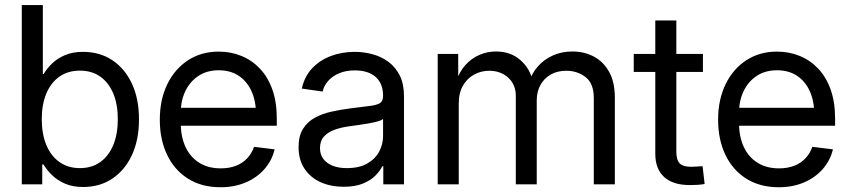

<svg xmlns="http://www.w3.org/2000/svg" viewBox="-20 -748 3449 779"><path d="M317.4 10.7Q275.9 10.7 244.9 -2.4Q213.9 -15.6 192.1 -36.6Q170.4 -57.6 156.2 -81.1H151.4V0H68.4V-727.5H153.8V-447.8H157.2Q170.4 -470.2 191.7 -490.7Q212.9 -511.2 243.9 -524.4Q274.9 -537.6 316.9 -537.6Q384.8 -537.6 435.8 -503.7Q486.8 -469.7 515.4 -408.2Q543.9 -346.7 543.9 -263.7Q543.9 -181.2 515.6 -119.6Q487.3 -58.1 436.3 -23.7Q385.3 10.7 317.4 10.7ZM304.2 -65.9Q352.1 -65.9 386.5 -90.3Q420.9 -114.7 439.5 -159.4Q458 -204.1 458 -264.2Q458 -324.7 439.5 -368.9Q420.9 -413.1 386.7 -437.3Q352.5 -461.4 304.2 -461.4Q255.4 -461.4 220.7 -436.8Q186 -412.1 167.7 -367.9Q149.4 -323.7 149.4 -264.2Q149.4 -205.1 167.7 -160.4Q186 -115.7 220.9 -90.8Q255.9 -65.9 304.2 -65.9Z M875 11.7Q797.9 11.7 742.7 -23.2Q687.5 -58.1 658 -119.9Q628.4 -181.6 628.4 -262.2Q628.4 -343.3 658.4 -405.5Q688.5 -467.8 742.4 -503.2Q796.4 -538.6 867.2 -538.6Q916.5 -538.6 959.2 -521.2Q1002 -503.9 1034.4 -469.7Q1066.9 -435.5 1085 -384.8Q1103 -334 1103 -267.1V-237.8H679.2V-310.5H1056.6L1018.6 -284.7Q1018.6 -337.9 1000.5 -377.9Q982.4 -418 948.7 -440.4Q915 -462.9 867.2 -462.9Q819.8 -462.9 785.4 -440.2Q751 -417.5 732.2 -378.7Q713.4 -339.8 713.4 -291V-249.5Q713.4 -192.9 732.9 -151.4Q752.4 -109.9 788.8 -87.4Q825.2 -64.9 875.5 -64.9Q910.2 -64.9 937.3 -75.4Q964.4 -85.9 982.9 -105.7Q1001.5 -125.5 1010.7 -152.3L1094.2 -142.1Q1083.5 -96.7 1053 -62Q1022.5 -27.3 976.8 -7.8Q931.2 11.7 875 11.7Z M1374 9.8Q1322.8 9.8 1281.5 -8.5Q1240.2 -26.9 1215.8 -63Q1191.4 -99.1 1191.4 -151.4Q1191.4 -196.8 1209.5 -225.3Q1227.5 -253.9 1257.3 -270.3Q1287.1 -286.6 1324.5 -294.9Q1361.8 -303.2 1399.9 -308.1Q1449.2 -314.5 1478.5 -317.9Q1507.8 -321.3 1521 -329.3Q1534.2 -337.4 1534.2 -357.4V-361.3Q1534.2 -392.1 1521.2 -414.8Q1508.3 -437.5 1482.7 -450Q1457 -462.4 1419.9 -462.4Q1382.8 -462.4 1355.2 -450.4Q1327.6 -438.5 1310.8 -418.9Q1293.9 -399.4 1289.1 -376.5L1204.6 -388.7Q1215.3 -437.5 1246.1 -470.5Q1276.9 -503.4 1321.8 -520.5Q1366.7 -537.6 1418.9 -537.6Q1456.1 -537.6 1491.9 -527.8Q1527.8 -518.1 1556.4 -496.8Q1585 -475.6 1602.1 -441.4Q1619.1 -407.2 1619.1 -357.4V0H1535.2V-73.7H1531.2Q1522 -54.7 1502.9 -35.4Q1483.9 -16.1 1452.4 -3.2Q1420.9 9.8 1374 9.8ZM1387.2 -65.9Q1437.5 -65.9 1470 -84.5Q1502.4 -103 1518.3 -132.8Q1534.2 -162.6 1534.2 -196.3V-265.6Q1529.3 -260.3 1514.2 -255.9Q1499 -251.5 1478.3 -247.8Q1457.5 -244.1 1435.8 -241Q1414.1 -237.8 1396 -235.4Q1365.2 -231.4 1338.4 -221.9Q1311.5 -212.4 1294.9 -194.6Q1278.3 -176.8 1278.3 -147Q1278.3 -121.1 1292 -103Q1305.7 -85 1330.1 -75.4Q1354.5 -65.9 1387.2 -65.9Z M1755.9 0V-529.3H1838.9L1839.4 -416H1830.6Q1843.8 -457 1868.2 -484.1Q1892.6 -511.2 1924.8 -525.1Q1957 -539.1 1992.2 -539.1Q2052.2 -539.1 2092 -503.7Q2131.8 -468.3 2142.1 -416H2127.4Q2138.2 -451.7 2163.1 -479.5Q2188 -507.3 2223.6 -523.2Q2259.3 -539.1 2302.7 -539.1Q2350.1 -539.1 2389.2 -518.6Q2428.2 -498 2451.4 -456.5Q2474.6 -415 2474.6 -351.6V0H2389.2V-350.1Q2389.2 -409.7 2355.7 -435.3Q2322.3 -460.9 2277.8 -460.9Q2240.7 -460.9 2213.9 -445.3Q2187 -429.7 2172.4 -402.6Q2157.7 -375.5 2157.7 -340.8V0H2072.8V-358.9Q2072.8 -404.8 2042 -432.9Q2011.2 -460.9 1964.4 -460.9Q1932.6 -460.9 1904.3 -445.8Q1876 -430.7 1858.6 -401.1Q1841.3 -371.6 1841.3 -327.6V0Z M2832 -529.3V-456.1H2551.3V-529.3ZM2638.7 -665H2724.1V-132.3Q2724.1 -99.6 2737.5 -85.4Q2751 -71.3 2784.2 -71.3Q2793.9 -71.3 2806.9 -72.3Q2819.8 -73.2 2830.6 -73.7L2838.9 -1.5Q2825.7 1 2809.6 2Q2793.5 2.9 2778.8 2.9Q2710.4 2.9 2674.6 -29.8Q2638.7 -62.5 2638.7 -124.5Z M3140.1 11.7Q3063 11.7 3007.8 -23.2Q2952.6 -58.1 2923.1 -119.9Q2893.6 -181.6 2893.6 -262.2Q2893.6 -343.3 2923.6 -405.5Q2953.6 -467.8 3007.6 -503.2Q3061.5 -538.6 3132.3 -538.6Q3181.6 -538.6 3224.4 -521.2Q3267.1 -503.9 3299.6 -469.7Q3332 -435.5 3350.1 -384.8Q3368.2 -334 3368.2 -267.1V-237.8H2944.3V-310.5H3321.8L3283.7 -284.7Q3283.7 -337.9 3265.6 -377.9Q3247.6 -418 3213.9 -440.4Q3180.2 -462.9 3132.3 -462.9Q3085 -462.9 3050.5 -440.2Q3016.1 -417.5 2997.3 -378.7Q2978.5 -339.8 2978.5 -291V-249.5Q2978.5 -192.9 2998 -151.4Q3017.6 -109.9 3054 -87.4Q3090.3 -64.9 3140.6 -64.9Q3175.3 -64.9 3202.4 -75.4Q3229.5 -85.9 3248 -105.7Q3266.6 -125.5 3275.9 -152.3L3359.4 -142.1Q3348.6 -96.7 3318.1 -62Q3287.6 -27.3 3241.9 -7.8Q3196.3 11.7 3140.1 11.7Z"/></svg>

Font: Inter 24pt
Style: Regular
Weight: 400
Designer: Rasmus Andersson
Foundry: rsms
Version: Version 4.001;git-66647c0bb